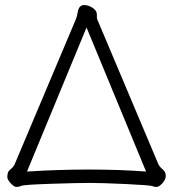

<svg xmlns="http://www.w3.org/2000/svg" viewBox="-20 -730 686 761"><path d="M280 -652Q286 -666 288 -682Q293 -710 313 -710Q330 -710 347 -699Q364 -688 364 -672V-663Q364 -656 366 -652L607 -81Q612 -69 624.5 -59Q637 -49 637 -33.5Q637 -18 623.5 -3.5Q610 11 600.5 11Q591 11 585 8Q577 4 480.5 -0.5Q384 -5 336 -5Q288 -5 181.5 -1.5Q75 2 65 6.5Q55 11 45.5 11Q36 11 22.5 -3.5Q9 -18 9 -28.5Q9 -39 11.5 -46Q14 -53 24 -61Q34 -69 39 -81ZM87 -50Q207 -58 332.5 -58Q458 -58 559 -50L323 -621Z"/></svg>

Font: ToneOZ-Pinyin-WenKai-Light
Style: Light
Weight: 300
Designer: Fontworks Inc.
Foundry: ToneOZ
Version: Version 0.240331